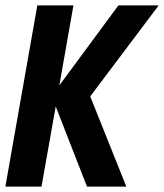

<svg xmlns="http://www.w3.org/2000/svg" viewBox="-41 -695 611 715"><path d="M-21 0 98 -675H232.5L180 -377L400 -675H550L295 -336L429.5 0H283L166.5 -298.5L113.5 0Z"/></svg>

Font: Anybody SemiBold
Style: Italic
Weight: 600
Italic angle: -10°
Designer: Tyler Finck
Foundry: Etcetera Type Company
Version: Version 1.010; ttfautohint (v1.8.3) -l 8 -r 50 -G 200 -x 14 